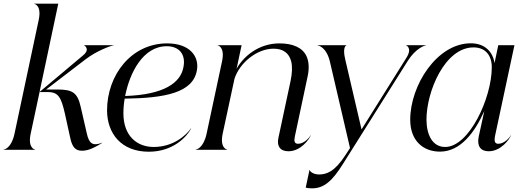

<svg xmlns="http://www.w3.org/2000/svg" viewBox="-41 -820 2858 1051"><path d="M-21 0H151V-1.5C148.5 -1.5 110 -10 127 -88.5L175.5 -316H221.5C279 -316 294 -286.5 314.5 -197L343.5 -65C354.5 -13.5 372.5 5 407.5 5C434 5 462 -2.5 518.5 -38V-39C465.5 -18 446 -35.5 434 -90.5L401 -234C383.5 -313 356 -330 274 -330H211.5L427 -495C487 -541.5 569 -571.5 581.5 -571.5V-572.5H419V-572C419.5 -572 455.5 -552 414.5 -517.5L175.5 -316.5L278 -800H146.5V-798.5C149.5 -798.5 187.5 -790 171 -711.5L38.5 -88.5C22 -10 -16 -1.5 -21 -1.5Z M545 -215.5C545.5 -89 623 10.5 773.5 10.5C908 10.5 983 -73 1005.5 -117L1004.5 -117.5C978 -79.5 908 -15.5 800 -15.5C709 -15.5 634.5 -76 634.5 -199.5C634.5 -224 636.5 -252 641.5 -280C863.5 -283 1017 -312.5 1037 -436.5C1050 -510.5 998.5 -582.5 874 -582.5C677.5 -582.5 545 -409 545 -215.5ZM644 -294.5C669 -422 742 -567 872 -567C939.5 -567 976.5 -522.5 963.5 -454.5C949 -366.5 856.5 -301.5 644 -294.5Z M1174.5 -484.5 1090 -88.5C1073 -10 1035.5 -1.5 1030.5 -1.5V0H1202.5V-1.5C1200 -1.5 1161.5 -10 1178 -88.5L1242.5 -388.5C1270 -475.5 1365 -553.5 1456 -553.5C1509.5 -553.5 1541 -529.5 1553 -484C1560 -455.5 1558.5 -419 1549.5 -376.5L1483 -65.5C1473 -20 1492.5 8 1538 8C1605 8 1652 -57 1660.5 -80H1659.5C1653 -66.5 1623.5 -33 1590.5 -33C1571 -33 1567.5 -47.5 1573 -73L1643 -402C1652.5 -446 1650 -484.5 1636.5 -513C1614.5 -560 1561 -582.5 1489 -582.5C1376 -582.5 1293 -513 1254 -443.5L1281.5 -572.5H1150.5V-571.5C1153 -571.5 1191 -562.5 1174.5 -484.5Z M1666.5 211C1733.5 211 1778.5 170 1837.5 75.5L2191 -486.5C2233.5 -554.5 2283 -571.5 2291.5 -571.5V-572.5H2182V-571.5C2183 -571.5 2218 -557.5 2183 -502.5L1938 -111.5L1848.5 -496C1832.5 -563.5 1854 -571.5 1855 -571.5V-572.5H1696.5V-571.5C1702 -571.5 1746.5 -562 1765 -482L1875 -9.5L1849.5 29.5C1790.5 121 1745.5 135 1705.5 135C1680.5 135 1658.5 124 1654 110.5H1653L1632.5 207C1639 209 1649.5 211 1666.5 211Z M2367.5 10C2479 10 2557 -93.5 2610 -212L2579.5 -72.5C2568.5 -19.5 2590.5 8 2634 8C2701 8 2748 -57 2756.5 -80H2755.5C2749 -66.5 2719.5 -33 2686.5 -33C2667 -33 2662.5 -47.5 2670 -81.5L2775 -572.5H2686.5L2666 -474.5C2657.5 -533 2616 -583 2536 -583C2351 -583 2204.5 -353 2204.5 -164.5C2204.5 -49 2276 10 2367.5 10ZM2396 -15.5C2325.5 -15.5 2294 -82.5 2293.5 -165C2293.5 -320 2394.5 -560.5 2551 -560.5C2617 -560.5 2651 -516 2651 -452C2651 -283 2526.5 -15.5 2396 -15.5Z"/></svg>

Font: Beautique Display Italic
Style: Regular
Weight: 400
Italic angle: -12°
Designer: Nhat-Quang Ngo
Version: Version 1.100;Glyphs 3.2.3 (3260)